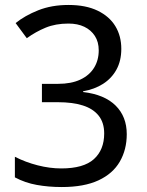

<svg xmlns="http://www.w3.org/2000/svg" viewBox="-20 -744 591 774"><path d="M229 10Q176 10 128.5 1.5Q81 -7 40 -29V-112Q83 -90 132 -77.5Q181 -65 227 -65Q317 -65 358.5 -102.5Q400 -140 400 -206Q400 -250 377.5 -278Q355 -306 313.5 -319Q272 -332 214 -332H149V-406H214Q267 -406 303.5 -423Q340 -440 359 -470.5Q378 -501 378 -541Q378 -575 362.5 -599Q347 -623 320 -636Q293 -649 256 -649Q204 -649 164 -632.5Q124 -616 88 -590L43 -651Q80 -681 134 -702.5Q188 -724 256 -724Q326 -724 373.5 -701Q421 -678 445 -638.5Q469 -599 469 -547Q469 -499 449.5 -463.5Q430 -428 395.5 -406Q361 -384 315 -376V-373Q401 -363 446 -318.5Q491 -274 491 -203Q491 -141 463 -92.5Q435 -44 377 -17Q319 10 229 10Z"/></svg>

Font: ltamil05
Style: Book
Weight: 400
Designer: Jelle Bosma - Monotype Design Team
Foundry: Monotype Imaging Inc.
Version: Version 2.003